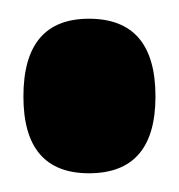

<svg xmlns="http://www.w3.org/2000/svg" viewBox="-20 -445 191 205"><path d="M75 -260Q5 -260 5 -342Q5 -425 75 -425Q146 -425 146 -342Q146 -260 75 -260Z"/></svg>

Font: Bricolage Grotesque 10pt Condensed Bricolage Grotesque 10pt Condensed Regular
Style: Bold
Weight: 700
Width: 3
Designer: Mathieu Triay
Foundry: Atelier Triay
Version: Version 1.000; ttfautohint (v1.8.4.7-5d5b);gftools[0.9.32]